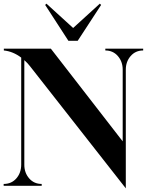

<svg xmlns="http://www.w3.org/2000/svg" viewBox="-25 -1016 803 1050"><path d="M349 -793 222 -989 229 -996 375 -863 521 -996 528 -989 400 -793ZM663 14 139 -654Q127 -670 108 -687V-115Q108 -71 134.5 -40.5Q161 -10 203 -10V0H-5V-10Q38 -10 64.5 -40.5Q91 -71 91 -116V-701Q46 -735 -4 -740V-750H253L646 -243V-635Q646 -679 619.5 -709.5Q593 -740 551 -740V-750H758V-740Q716 -740 689.5 -709.5Q663 -679 663 -635Z"/></svg>

Font: Gloock
Style: Regular
Weight: 400
Designer: Duarte Pinto
Foundry: Duarte Pinto
Version: Version 1.000